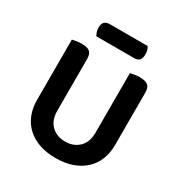

<svg xmlns="http://www.w3.org/2000/svg" viewBox="-185 -927 1026 1080"><g transform="rotate(30 328.5 -386.5)"><path d="M328 16Q268 16 221 -0.5Q174 -17 141.5 -47.5Q109 -78 92 -120.5Q75 -163 75 -216V-607Q83 -609 100.5 -612Q118 -615 135 -615Q171 -615 187.5 -602Q204 -589 204 -554V-221Q204 -158 239 -124.5Q274 -91 328 -91Q382 -91 417 -124.5Q452 -158 452 -221V-607Q461 -609 478 -612Q495 -615 512 -615Q548 -615 565 -602Q582 -589 582 -554V-216Q582 -163 565 -120.5Q548 -78 515 -47.5Q482 -17 435 -0.5Q388 16 328 16ZM185 -692Q180 -700 175.5 -712.5Q171 -725 171 -739Q171 -767 183 -778Q195 -789 215 -789H462Q475 -771 475 -742Q475 -715 463.5 -703.5Q452 -692 432 -692Z"/></g></svg>

Font: Baloo Chettan 2 SemiBold
Style: Regular
Weight: 600
Designer: Maithili Shingre, Unnati Kotecha and Ek Type
Foundry: Ek Type
Version: Version 1.640;hotconv 1.0.111;makeotfexe 2.5.65597; ttfautoh